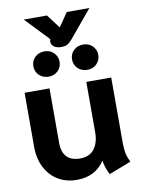

<svg xmlns="http://www.w3.org/2000/svg" viewBox="-95 -927 745 1002"><g transform="rotate(-10 278.0 -426.0)"><path d="M40 -198V-485H172V-198Q172 -97 267 -97Q317 -97 342 -130.5Q367 -164 367 -219V-485H499V-136Q499 -106 503.5 -84Q508 -62 521 -35L404 10Q395 -6 387.5 -28Q380 -50 379 -66Q329 10 231 10Q175 10 132 -15.5Q89 -41 64.5 -88.5Q40 -136 40 -198ZM218 -723Q218 -728 219 -731L221 -737L102 -862H225L280 -789L330 -862H450L330 -718Q316 -701 303.5 -694Q291 -687 271 -687Q245 -687 231.5 -698Q218 -709 218 -723ZM109 -613Q109 -642 129 -661Q149 -680 179 -680Q209 -680 228.5 -660.5Q248 -641 248 -613Q248 -585 228.5 -565.5Q209 -546 179 -546Q149 -546 129 -565Q109 -584 109 -613ZM314 -613Q314 -642 334 -661Q354 -680 384 -680Q414 -680 433.5 -660.5Q453 -641 453 -613Q453 -585 433.5 -565.5Q414 -546 384 -546Q354 -546 334 -565Q314 -584 314 -613Z"/></g></svg>

Font: Niramit
Style: Bold
Weight: 700
Designer: Katatrad Aksorn Co.,Ltd.
Foundry: Cadson Demak Co.,Ltd.
Version: Version 1.001; ttfautohint (v1.6)